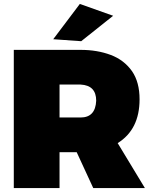

<svg xmlns="http://www.w3.org/2000/svg" viewBox="-20 -954 765 974"><path d="M715 0H453L369 -182H282V0H50V-701H389Q473 -701 541.2 -675.5Q609.5 -650 650 -592.5Q688 -537 688 -450Q688 -297 577 -228ZM392 -745 250 -755 385 -934 554 -874ZM389 -358Q464 -358 468 -443Q468 -521 389 -525H282V-358Z"/></svg>

Font: Argentum Novus Black
Style: Regular
Weight: 900
Designer: Julieta Ulanovsky (font) & Cristiano Sobral (main changes)
Foundry: Julieta Ulanovsky (font) & Cristiano Sobral (main changes)
Version: Version 3.00;November 27, 2020;FontCreator 13.0.0.2655 64-bi